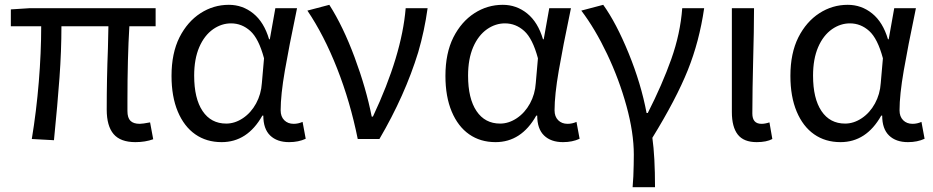

<svg xmlns="http://www.w3.org/2000/svg" viewBox="-20 -577 3874 797"><path d="M423 -122Q423 -251 428 -376L430 -468H235Q235 -366 227 -255.5Q219 -145 204 5L112 0Q131 -115 141 -236.5Q151 -358 151 -468H25V-538L103 -543H626V-468H517Q509 -337 509 -158V-116Q509 -88 521.5 -75.5Q534 -63 560 -63Q572 -63 603 -69L616 1Q583 13 542 13Q480 13 451.5 -20.5Q423 -54 423 -122Z M692 -262Q692 -356 725 -422Q758 -487 812 -522Q866 -557 930 -557Q987 -557 1031.5 -521Q1076 -485 1097 -414H1100L1123 -543H1213L1209 -523Q1180 -385 1162.5 -284Q1145 -183 1145 -119Q1145 -93 1160 -78Q1175 -63 1199 -63Q1218 -63 1236 -71L1249 -1Q1219 13 1180 13Q1130 13 1101.5 -14.5Q1073 -42 1073 -97H1069Q1007 13 900 13Q837 13 790.5 -19.5Q744 -52 718 -114Q692 -176 692 -262ZM1067 -232 1076 -335Q1054 -417 1019 -448.5Q984 -480 939 -480Q900 -480 865 -456Q828 -430 807 -381Q786 -332 786 -263Q786 -168 821 -116Q856 -64 919 -64Q955 -64 988.5 -86.5Q1022 -109 1043 -147.5Q1064 -186 1067 -232Z M1256 -533 1347 -557Q1404 -468 1452 -339Q1500 -210 1523 -93H1528Q1648 -348 1664 -543H1755Q1742 -449 1716 -360Q1661 -181 1555 0H1465Q1434 -154 1379.5 -292.5Q1325 -431 1256 -533Z M1829 -262Q1829 -356 1862 -422Q1895 -487 1949 -522Q2003 -557 2067 -557Q2124 -557 2168.5 -521Q2213 -485 2234 -414H2237L2260 -543H2350L2346 -523Q2317 -385 2299.5 -284Q2282 -183 2282 -119Q2282 -93 2297 -78Q2312 -63 2336 -63Q2355 -63 2373 -71L2386 -1Q2356 13 2317 13Q2267 13 2238.5 -14.5Q2210 -42 2210 -97H2206Q2144 13 2037 13Q1974 13 1927.5 -19.5Q1881 -52 1855 -114Q1829 -176 1829 -262ZM2204 -232 2213 -335Q2191 -417 2156 -448.5Q2121 -480 2076 -480Q2037 -480 2002 -456Q1965 -430 1944 -381Q1923 -332 1923 -263Q1923 -168 1958 -116Q1993 -64 2056 -64Q2092 -64 2125.5 -86.5Q2159 -109 2180 -147.5Q2201 -186 2204 -232Z M2609 155Q2611 105 2611 65Q2611 -26 2580.5 -137Q2550 -248 2500 -353Q2450 -458 2393 -533L2484 -557Q2538 -482 2589.5 -356Q2641 -230 2664 -108H2669Q2729 -226 2766.5 -331.5Q2804 -437 2812 -543H2903Q2883 -405 2835 -285.5Q2787 -166 2688 -5Q2699 73 2699 200H2606Z M3018 -112V-543H3110Q3110 -457 3106 -309Q3105 -275 3104 -213.5Q3103 -152 3103 -106Q3103 -63 3141 -63Q3156 -63 3174 -69L3186 0Q3162 13 3121 13Q3067 13 3042.5 -18.5Q3018 -50 3018 -112Z M3261 -262Q3261 -356 3294 -422Q3327 -487 3381 -522Q3435 -557 3499 -557Q3556 -557 3600.5 -521Q3645 -485 3666 -414H3669L3692 -543H3782L3778 -523Q3749 -385 3731.5 -284Q3714 -183 3714 -119Q3714 -93 3729 -78Q3744 -63 3768 -63Q3787 -63 3805 -71L3818 -1Q3788 13 3749 13Q3699 13 3670.5 -14.5Q3642 -42 3642 -97H3638Q3576 13 3469 13Q3406 13 3359.5 -19.5Q3313 -52 3287 -114Q3261 -176 3261 -262ZM3636 -232 3645 -335Q3623 -417 3588 -448.5Q3553 -480 3508 -480Q3469 -480 3434 -456Q3397 -430 3376 -381Q3355 -332 3355 -263Q3355 -168 3390 -116Q3425 -64 3488 -64Q3524 -64 3557.5 -86.5Q3591 -109 3612 -147.5Q3633 -186 3636 -232Z"/></svg>

Font: Merged Yaku Han JP
Style: Regular
Weight: 400
Designer: Ryoko NISHIZUKA 西塚涼子 (kana, bopomofo & ideographs); Paul D. Hunt (Latin, Greek & Cyrillic); Sandoll Communications 산돌커뮤니
Foundry: Adobe
Version: Version 2.004